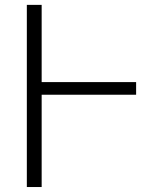

<svg xmlns="http://www.w3.org/2000/svg" viewBox="-20 -751 609 772"><path d="M527.3 -420.9V-370.1H147.5V1H87.9V-731.4H147.5V-420.9Z"/></svg>

Font: Gen Shin Gothic Light
Style: Regular
Weight: 200
Designer: [Source Han Sans]
Ryoko NISHIZUKA  (kana & ideographs); Paul D. Hunt (Latin, Greek & Cyrillic); Wenlong ZHANG  (bopomofo
Version: Version 1.002.20150607